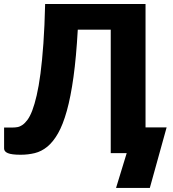

<svg xmlns="http://www.w3.org/2000/svg" viewBox="-21 -748 844 938"><path d="M793 -125.5 711 170H546L598 0H520V-603H359Q351.5 -469 338 -371.8Q324.5 -274.5 305.5 -206.5Q286.5 -138.5 262.5 -96.5Q238.5 -54.5 210 -31.2Q181.5 -8 148.8 0Q116 8 80 8Q36 8 17.5 0.2Q-1 -7.5 -1 -22.5V-125H41Q52 -125 64 -127Q76 -129 88.5 -137.5Q101 -146 113.2 -162.5Q125.5 -179 136.8 -208.5Q148 -238 158.2 -282Q168.5 -326 176.8 -388.8Q185 -451.5 191 -535.5Q197 -619.5 199.5 -728.5H690V-125.5Z"/></svg>

Font: Lato ExtraBold
Style: Regular
Weight: 800
Designer: Lukasz Dziedzic with Adam Twardoch and Botio Nikoltchev
Foundry: tyPoland Lukasz Dziedzic
Version: Version 2.015; 2015-08-06; http://www.latofonts.com/